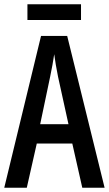

<svg xmlns="http://www.w3.org/2000/svg" viewBox="-20 -883 512 903"><path d="M361 -863H109V-789H361ZM367 0H472L296 -714H173L0 0H106L153 -208H320ZM253 -522 302 -299H169L216 -523C223 -557 231 -598 235 -628C239 -596 245 -563 253 -522Z"/></svg>

Font: Noto Sans Gurmukhi UI ExtraCondensed Medium
Style: Regular
Weight: 500
Width: 2
Designer: Jelle Bosma - Monotype Design Team
Foundry: Monotype Imaging Inc.
Version: Version 2.004